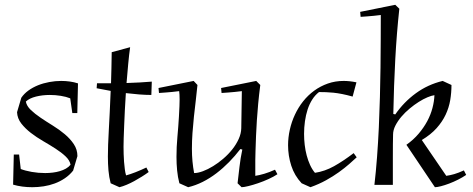

<svg xmlns="http://www.w3.org/2000/svg" viewBox="-20 -779 1993 809"><path d="M275.9 -364.7Q258.8 -371.6 236.1 -375.2Q213.4 -378.9 189.9 -378.9Q159.2 -378.9 131.6 -372.1Q104 -365.2 88.9 -351.1Q92.3 -332.5 109.6 -315.9Q127 -299.3 151.1 -283Q175.3 -266.6 202.6 -249.8Q230 -232.9 252.9 -213.6Q275.9 -194.3 291 -171.6Q306.2 -148.9 306.2 -121.1L288.1 -60.1Q272.9 -41 252.9 -27.6Q232.9 -14.2 210.4 -5.9Q188 2.4 163.8 6.1Q139.6 9.8 116.2 9.8Q94.2 9.8 74 7.1Q53.7 4.4 35.2 -1L38.1 -127.9H60.5L67.4 -66.9Q85.9 -59.6 113.5 -54.7Q141.1 -49.8 170.4 -49.8Q186.5 -49.8 202.4 -51.8Q218.3 -53.7 232.2 -57.9Q246.1 -62 257.8 -68.6Q269.5 -75.2 277.3 -85Q273.9 -103.5 256.3 -120.1Q238.8 -136.7 214.1 -152.6Q189.5 -168.5 161.6 -184.6Q133.8 -200.7 110.1 -219Q86.4 -237.3 69.8 -258.5Q53.2 -279.8 51.8 -306.2L69.8 -367.2Q81.5 -384.3 99.6 -397.5Q117.7 -410.6 140.1 -419.7Q162.6 -428.7 187.7 -433.3Q212.9 -438 237.8 -438Q256.3 -438 274.2 -435.5Q292 -433.1 308.6 -427.7L305.7 -302.7H284.7L275.9 -364.7Z M447.8 -428.2Q448.7 -458.5 449.5 -491Q450.2 -523.4 450.7 -559.1L528.3 -580.1Q523.9 -549.3 520.3 -510.5Q516.6 -471.7 513.2 -429.2Q543.5 -430.2 569.1 -431.6Q594.7 -433.1 619.6 -435.1L617.7 -378.9Q593.8 -378.9 566.2 -381.1Q538.6 -383.3 510.3 -386.7Q507.8 -350.6 506.1 -315.4Q504.4 -280.3 503.2 -250.2Q502 -220.2 501.2 -197Q500.5 -173.8 500.5 -161.1Q500.5 -146.5 501 -129.9Q501.5 -113.3 502.7 -97.2Q503.9 -81.1 505.9 -66.2Q507.8 -51.3 511.2 -40Q518.6 -42 529.1 -45.4Q539.6 -48.8 551.3 -53.5Q563 -58.1 574.7 -63.2Q586.4 -68.4 596.7 -73.2L606.4 -54.2Q593.3 -44.4 577.6 -34.7Q562 -24.9 545.9 -16.1Q529.8 -7.3 513.7 -0.5Q497.6 6.3 483.4 9.8L446.3 -6.8Q439.5 -32.7 437 -60.8Q434.6 -88.9 434.6 -119.1Q434.6 -163.6 438.5 -231.7Q442.4 -299.8 446.3 -396L387.2 -407.2L388.7 -428.2Z M992.7 -150.9Q970.7 -122.1 945.3 -96.2Q919.9 -70.3 892.1 -49.1Q864.3 -27.8 834.2 -12.7Q804.2 2.4 772.9 9.8L735.8 -6.8Q729 -32.7 726.3 -60.8Q723.6 -88.9 723.6 -118.2Q723.6 -159.7 727.5 -202.1Q731.4 -244.6 733.9 -287.1Q735.4 -313.5 736.1 -330.8Q736.8 -348.1 736.8 -359.9Q736.8 -372.1 736.3 -380.1Q735.8 -388.2 734.9 -395Q720.7 -393.1 705.6 -391.6Q692.9 -390.1 677.7 -389.2Q662.6 -388.2 649.9 -387.2L647.9 -408.2L795.9 -438L812 -420.9Q809.1 -389.2 804.9 -355.5Q800.8 -321.8 797.1 -287.4Q793.5 -252.9 791 -218.8Q788.6 -184.6 788.6 -151.9Q788.6 -125 791 -99.1Q793.5 -73.2 797.9 -49.8Q814 -49.8 835 -57.6Q856 -65.4 877.9 -78.9Q899.9 -92.3 921.1 -110.6Q942.4 -128.9 959 -149.9Q975.6 -170.9 985.8 -193.6Q996.1 -216.3 996.6 -238.8L999 -395Q984.4 -393.1 969.2 -391.6Q956.5 -390.1 941.7 -389.2Q926.8 -388.2 913.6 -387.2L911.6 -408.2L1059.6 -438L1076.7 -420.9Q1071.3 -378.9 1067.9 -342.3Q1064.5 -305.7 1062.3 -272Q1060.1 -238.3 1058.8 -206.5Q1057.6 -174.8 1056.6 -143.1Q1055.7 -124.5 1055.7 -104.7Q1055.7 -85 1055.7 -66.9V-38.1Q1072.3 -40.5 1093.8 -46.9Q1115.2 -53.2 1138.7 -64L1148.9 -44.9Q1133.8 -34.7 1111.8 -24.7Q1089.8 -14.6 1067.6 -7.1Q1045.4 0.5 1026.4 5.1Q1007.3 9.8 998 9.8L981 -6.8Q984.9 -38.6 989 -75.4Q993.2 -112.3 1001 -148.9Z M1482.9 -116.2Q1469.7 -104 1451.2 -87.6Q1432.6 -71.3 1408.2 -53.7Q1383.8 -36.1 1353.8 -19.5Q1323.7 -2.9 1288.1 9.8L1251 -6.8Q1220.7 -39.1 1207.3 -80.8Q1193.8 -122.6 1193.8 -167Q1193.8 -199.7 1201.2 -232.7Q1208.5 -265.6 1222.7 -295.9Q1236.8 -326.2 1257.3 -352.1Q1277.8 -377.9 1304 -397Q1330.1 -416 1361.3 -427Q1392.6 -438 1428.2 -438Q1453.1 -438 1481.9 -432.1L1465.8 -372.1Q1441.4 -378.9 1421.6 -382.8Q1401.9 -386.7 1385 -388.4Q1368.2 -390.1 1353.3 -390.6Q1338.4 -391.1 1324.2 -391.1Q1307.6 -378.4 1295.7 -359.6Q1283.7 -340.8 1276.1 -317.6Q1268.6 -294.4 1264.9 -268.1Q1261.2 -241.7 1261.2 -214.8Q1261.2 -191.4 1263.9 -168.5Q1266.6 -145.5 1272.2 -124.3Q1277.8 -103 1286.4 -84.2Q1294.9 -65.4 1307.1 -50.8Q1348.6 -57.1 1387.2 -78.6Q1425.8 -100.1 1470.2 -133.8Z M1645.5 -296.9Q1681.6 -349.1 1732.2 -386Q1782.7 -422.9 1845.2 -438L1882.3 -420.9Q1882.3 -388.7 1877 -356.9Q1871.6 -325.2 1857.7 -295.7Q1843.8 -266.1 1819.6 -239Q1795.4 -211.9 1757.3 -189L1860.4 -38.1Q1877 -40.5 1894 -45.4Q1911.1 -50.3 1934.6 -61L1944.3 -42Q1929.2 -31.7 1910.4 -22.2Q1891.6 -12.7 1872.8 -5.6Q1854 1.5 1837.9 5.6Q1821.8 9.8 1812.5 9.8L1692.4 -168.9Q1722.2 -189.9 1743.9 -215.6Q1765.6 -241.2 1780.3 -268.6Q1794.9 -295.9 1802.2 -324Q1809.6 -352.1 1810.5 -377.9Q1798.8 -376.5 1781.2 -369.1Q1763.7 -361.8 1744.4 -349.6Q1725.1 -337.4 1705.8 -321.3Q1686.5 -305.2 1671.1 -287.1Q1655.8 -269 1646 -249.8Q1636.2 -230.5 1636.2 -211.9Q1635.7 -196.3 1635.5 -170.9Q1635.3 -145.5 1635.3 -116.2Q1635.3 -86.9 1635.3 -56.6Q1635.3 -26.4 1635.3 0H1557.6Q1564 -55.2 1568.6 -116.5Q1573.2 -177.7 1576.2 -241.5Q1579.1 -305.2 1580.8 -369.4Q1582.5 -433.6 1583.3 -494.9Q1584 -556.2 1584.2 -612.3Q1584.5 -668.5 1584.5 -715.8Q1570.3 -713.9 1555.2 -712.4Q1542.5 -710.9 1527.3 -710Q1512.2 -709 1499.5 -708L1497.6 -729L1645.5 -758.8L1662.6 -742.2Q1651.4 -639.2 1645.5 -529.1Q1639.6 -418.9 1637.2 -298.8L1645.5 -296.9Z"/></svg>

Font: Simonetta
Style: Italic
Weight: 400
Italic angle: -2°
Designer: Gayaneh Bagdasaryan
Foundry: BrownFox
Version: Version 1.001